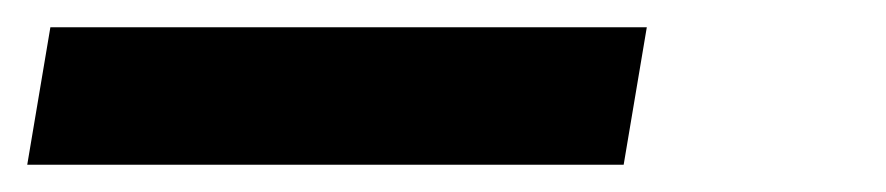

<svg xmlns="http://www.w3.org/2000/svg" viewBox="-31 94 651 141"><path d="M-11 215 6 114H444L427 215Z"/></svg>

Font: Iosevka SS04 Extended
Style: Bold Italic
Weight: 700
Width: 7
Italic angle: -9°
Monospace: yes
Designer: Belleve Invis
Foundry: Belleve Invis
Version: Version 19.0.0; ttfautohint (v1.8.4)